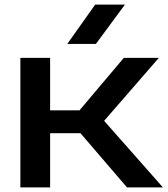

<svg xmlns="http://www.w3.org/2000/svg" viewBox="-20 -819 732 839"><path d="M69 0V-566H199V0ZM535 0 287 -289 521 -566H674L435 -291L692 0ZM142 -337H404V-237H142ZM396 -799H526L399 -627H274Z"/></svg>

Font: Bounded
Style: Regular
Weight: 400
Designer: Vlad Churkin
Version: Version 1.0